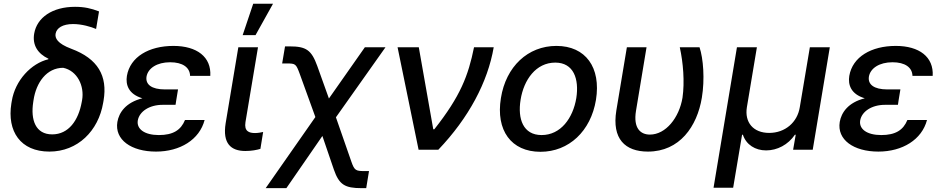

<svg xmlns="http://www.w3.org/2000/svg" viewBox="-20 -797 5015 1022"><path d="M161.9 -617.9C151.6 -557.2 180.8 -511.4 237.9 -484.4L237.2 -481.5C146.7 -459.9 60.4 -369.7 42.6 -258.5L40.5 -246.4C16.7 -98 89.1 9.9 242.9 9.9C393.5 9.9 503.9 -100.1 529.1 -249.6L531.2 -261.4C553.6 -393.1 501.1 -484.7 359.7 -537.3C284.8 -565.3 272 -594.1 275.9 -617.5C281.2 -648.1 313.6 -669 369 -669C416.2 -669 465.2 -654.1 491.5 -642.8L507.1 -736.2C465.2 -752.5 428.6 -760.7 379.3 -760.7C258.9 -760.7 176.5 -703.8 161.9 -617.9ZM157 -254.3 158.4 -263.5C172.2 -357.6 228.3 -436.1 316.4 -436.1C391.3 -420.5 430.4 -339.5 416.9 -263.5L414.8 -252.5C397.4 -156.6 345.5 -81.7 257.8 -81.7C169.4 -81.7 142 -158.4 157 -254.3Z M604.8 -148.1C589.1 -53.3 678.6 9.9 810.4 9.9C938.6 9.9 1041.9 -53.6 1069.2 -158.4H964.8C942.8 -104.4 901.3 -78.1 825.6 -78.1C748.9 -78.1 706.3 -110.4 713.4 -155.5C721.9 -204.5 776.3 -239 845.2 -239H914.4L918 -262.4L927.6 -321H858.3C785.9 -321 753.6 -348 759.9 -389.2C767.8 -433.9 815.7 -465.6 885.7 -465.6C952.1 -465.6 990.8 -438.2 991.8 -393.1H1099.4C1105.5 -493.6 1028.4 -552.6 903.1 -552.6C772.4 -552.6 672.6 -494 655.5 -393.1C648.1 -346.9 663 -296.2 737.9 -273.8C648.8 -251.4 613.3 -197.4 604.8 -148.1Z M1248.6 -545.5 1181.1 -141C1163.7 -33 1209.5 6.7 1285.9 6.7C1320 6.7 1346.9 1.1 1366.1 -4.6L1380.7 -94.5C1371.1 -92.3 1353.3 -88.8 1337.7 -88.8C1305.4 -88.8 1278.8 -98.4 1286.6 -147L1353.3 -545.5ZM1271.7 -610.1H1340.2L1433.2 -777H1327.8Z M1394.2 204.5H1504.3L1696 -73.2L1757.1 105.5C1785.2 186.8 1816.4 204.5 1904.8 204.5H1929.3L1944.2 113.6H1919.7C1874.3 113.6 1866.5 110.4 1850.1 62.9L1768.1 -172.6L2032 -545.5H1922.2L1730.8 -272.7L1668.7 -446C1638.1 -530.5 1609.7 -550.1 1522 -550.1H1497.2L1481.9 -459.2H1506.4C1553.3 -459.2 1555.8 -457 1575.6 -403.4L1658.7 -174Z M2208.1 0H2313.2C2475.1 -169.7 2576.3 -360.1 2608 -545.5H2503.2C2472.7 -394.2 2430.8 -284.8 2291.9 -109H2286.2L2209.2 -545.5H2096.2Z M2856.9 11C3008.2 11 3125 -99.1 3152.3 -265.6C3180 -437.9 3097.3 -552.6 2941.8 -552.6C2789.8 -552.6 2672.9 -442.5 2646.3 -274.9C2618.3 -103.7 2700.6 11 2856.9 11ZM2751.1 -266C2768.1 -372.9 2833.1 -463.8 2935.7 -463.8C3033 -463.8 3063.6 -377.5 3047.6 -274.9C3029.8 -168 2964.8 -78.1 2862.9 -78.1C2764.9 -78.1 2734.4 -163.7 2751.1 -266Z M3316.8 -545.5 3260.7 -208.8C3236.2 -57.5 3307.5 9.9 3429 9.9C3597.7 9.9 3690.7 -123.9 3715.9 -277C3732.2 -375 3723.7 -485.8 3703.5 -545.5H3598.4C3616.5 -464.5 3625 -360.1 3612.9 -277C3595.2 -170.1 3523.8 -80.6 3439.3 -80.6C3390.6 -80.6 3349.8 -112.9 3365.4 -207.4L3421.5 -545.5Z M3778.1 202.4H3882.5L3930 -79.9H3934.3C3952.1 -26.3 4000.4 3.6 4057.9 3.6C4117.2 3.6 4174.7 -26.3 4211.3 -79.9H4215.6L4201.7 0H4306.1L4397 -545.5H4290.8L4237.2 -226.2C4224.4 -145.6 4159.1 -89.5 4074.2 -89.5C3989.7 -89.5 3942.5 -145.6 3955.6 -226.2L4008.9 -545.5H3902.7Z M4449.9 -148.1C4434.3 -53.3 4523.8 9.9 4655.5 9.9C4783.7 9.9 4887.1 -53.6 4914.4 -158.4H4810C4788 -104.4 4746.4 -78.1 4670.8 -78.1C4594.1 -78.1 4551.5 -110.4 4558.6 -155.5C4567.1 -204.5 4621.4 -239 4690.3 -239H4759.6L4763.1 -262.4L4772.7 -321H4703.5C4631 -321 4598.7 -348 4605.1 -389.2C4612.9 -433.9 4660.9 -465.6 4730.8 -465.6C4797.2 -465.6 4835.9 -438.2 4837 -393.1H4944.6C4950.6 -493.6 4873.6 -552.6 4748.2 -552.6C4617.5 -552.6 4517.8 -494 4500.7 -393.1C4493.3 -346.9 4508.2 -296.2 4583.1 -273.8C4494 -251.4 4458.5 -197.4 4449.9 -148.1Z"/></svg>

Font: Magic Ui Pro Medium
Style: Italic
Weight: 500
Italic angle: -9.39999°
Designer: Stefan Endress, Andreas Faust
Version: Version 1.000;FEAKit 1.0